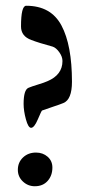

<svg xmlns="http://www.w3.org/2000/svg" viewBox="-20 -647 306 667"><path d="M162 -65Q162 -37 145.5 -18.5Q129 0 101 0Q77 0 59.5 -16.5Q42 -33 42 -57Q42 -83 60 -100Q78 -117 105 -117Q129 -117 145.5 -102.5Q162 -88 162 -65ZM230 -363Q230 -301 200 -289Q188 -284 165 -276.5Q142 -269 126 -263Q124 -262 111.5 -232.5Q99 -203 88 -203Q78 -203 70 -232.5Q62 -262 62 -286Q62 -335 79 -342Q91 -347 112.5 -353.5Q134 -360 145 -365Q197 -387 197 -435Q197 -450 186 -465.5Q175 -481 163 -485Q115 -498 89 -508Q53 -521 53 -555Q53 -627 71 -627Q157 -627 193.5 -558.5Q230 -490 230 -363Z"/></svg>

Font: EB Garamond 08
Style: Regular
Weight: 400
Version: Version 0.016 ; ttfautohint (v1.5)